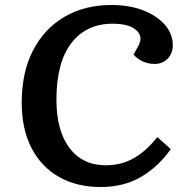

<svg xmlns="http://www.w3.org/2000/svg" viewBox="-20 -735 744 769"><path d="M535 -553Q554 -589 525.5 -614.5Q497 -640 431 -640Q325 -640 265.5 -562Q206 -484 206 -336Q206 -211 258.5 -142Q311 -73 404 -73Q466 -73 516 -101.5Q566 -130 610 -186L664 -138Q617 -70 547.5 -28Q478 14 383 14Q287 14 216 -26.5Q145 -67 106 -142.5Q67 -218 67 -324Q67 -445 112 -532.5Q157 -620 238 -667.5Q319 -715 426 -715Q498 -715 553.5 -693.5Q609 -672 640.5 -635.5Q672 -599 672 -554Q672 -521 651.5 -500Q631 -479 600 -479Q549 -479 515 -516Z"/></svg>

Font: Literata 7pt SemiBold
Style: Italic
Weight: 600
Italic angle: -2°
Designer: Latin by Veronika Burian and Jose Scaglione. Greek by Irene Vlachou. Cyrillic by Vera Evstafieva
Foundry: TypeTogether
Version: Version 3.002